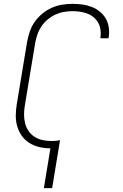

<svg xmlns="http://www.w3.org/2000/svg" viewBox="-20 -763 640 998"><path d="M208 215 242 8Q213 8 185 1.5Q157 -5 133.5 -19.5Q110 -34 94 -56Q78 -78 70 -105Q62 -132 62 -161.5Q62 -191 67 -220L121 -546Q126 -573 135 -599.5Q144 -626 160.5 -649.5Q177 -673 200 -692Q223 -711 249 -722.5Q275 -734 302.5 -738.5Q330 -743 357 -743Q383 -743 408.5 -739.5Q434 -736 457 -727Q480 -718 499 -702.5Q518 -687 530 -666Q542 -645 545.5 -619.5Q549 -594 545 -568Q544 -567 544 -566Q544 -565 544 -564H501Q502 -565 502 -565.5Q502 -566 502 -567Q505 -587 502.5 -607Q500 -627 491 -643.5Q482 -660 467.5 -672.5Q453 -685 435 -692Q417 -699 397 -702Q377 -705 357 -705Q335 -705 312 -701Q289 -697 267.5 -687Q246 -677 227.5 -661.5Q209 -646 195.5 -626Q182 -606 174.5 -584Q167 -562 163 -540L109 -214Q105 -190 105 -167Q105 -144 110.5 -122Q116 -100 128.5 -82Q141 -64 159.5 -52Q178 -40 201 -35Q224 -30 247 -30Q258 -30 269.5 -31Q281 -32 292 -34L251 215Z"/></svg>

Font: Iosevka SS04 XLt Ex Obl
Style: Regular
Weight: 200
Width: 7
Italic angle: -9°
Monospace: yes
Designer: Belleve Invis
Foundry: Belleve Invis
Version: Version 19.0.0; ttfautohint (v1.8.4)